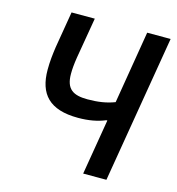

<svg xmlns="http://www.w3.org/2000/svg" viewBox="-105 -788 809 878"><g transform="rotate(15 300.0 -349.0)"><path d="M368 0H478L595 -698H484L427 -354C388 -339 348 -333 299 -333C232 -333 196 -353 196 -426C196 -449 198 -472 203 -504L236 -698H126L97 -525C92 -490 88 -456 88 -417C88 -302 143 -240 279 -240C330 -240 371 -248 407 -263H412Z"/></g></svg>

Font: IBM Mono Medium
Style: Italic
Weight: 500
Italic angle: -9°
Monospace: yes
Designer: Mike Abbink, Paul van der Laan, Pieter van Rosmalen
Foundry: Bold Monday
Version: Version 2.3